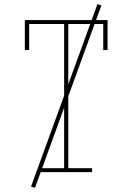

<svg xmlns="http://www.w3.org/2000/svg" viewBox="-20 -832 640 928"><path d="M175 0V-19H290V-716H121V-590H100V-735H500V-590H479V-716H310V-19H425V0ZM149 76 130 70 451 -812 470 -806Z"/></svg>

Font: Iosevka HT Thin Extended
Style: Regular
Weight: 100
Width: 7
Monospace: yes
Designer: Belleve Invis
Foundry: Belleve Invis
Version: Version 32.3.0; ttfautohint (v1.8.4)